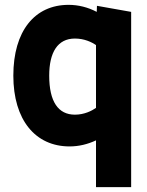

<svg xmlns="http://www.w3.org/2000/svg" viewBox="-20 -594 606 792"><path d="M376 -15V178H521V-545L380 -570L379 -545C343 -564 303 -574 263 -574C123 -574 35 -466 35 -282C35 -99 126 10 267 10C305 10 342 1 376 -15ZM183 -282C183 -377 217 -435 289 -435C328 -435 359 -420 376 -408V-149C359 -137 328 -121 289 -121C220 -121 183 -175 183 -282Z"/></svg>

Font: All Genders v4
Style: Bold
Weight: 700
Designer: Rassam Alawdi
Foundry: Rassam Art
Version: Version 3.100;FEAKit 1.0